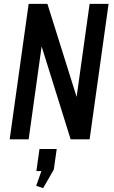

<svg xmlns="http://www.w3.org/2000/svg" viewBox="-20 -720 589 992"><path d="M541 -700 443 0H345L173 -551H205L128 0H30L128 -700H225L398 -149H366L443 -700ZM273 50 258 156 203 252 167 240 216 101 252 164H168L184 50Z"/></svg>

Font: Pathway Extreme Condensed Medium
Style: Italic
Weight: 500
Width: 3
Italic angle: -8°
Version: Version 1.001;gftools[0.9.26]